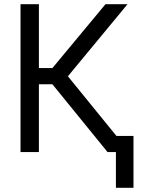

<svg xmlns="http://www.w3.org/2000/svg" viewBox="-20 -727 696 918"><path d="M230.5 -324.2H166V0H78.1V-707H166V-401.4H230.5L484.4 -707H589.8L304.7 -362.3L536.6 -77.1H618.2V170.9H534.2V0H494.1Z"/></svg>

Font: Pretendard Std
Style: Regular
Weight: 400
Designer: Base glyphs from Inter by Rasmus Andersson; Hangeul glyphs from Noto Sans CJK(Source Han Sans) by Jang Soo-young and Kan
Foundry: Kil Hyung-jin
Version: Version 1.309